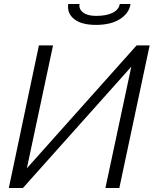

<svg xmlns="http://www.w3.org/2000/svg" viewBox="-20 -936 765 956"><path d="M458 -812Q385.3 -812 349.1 -841.1Q313 -870.1 319.8 -916H376Q371.6 -891.1 393.6 -874Q415.5 -856.9 458 -856.9Q510.7 -856.9 541.3 -872.6Q571.8 -888.2 576.2 -916H629.9Q623 -870.1 577.4 -841.1Q531.7 -812 458 -812ZM23.9 0 173.8 -710H244.1L113.8 -98.1L660.2 -710H725.1L574.2 0H504.9L633.8 -604L94.2 0Z"/></svg>

Font: Rawline
Style: Italic
Weight: 400
Italic angle: -12°
Designer: Matt McInerney, Pablo Impallari, Rodrigo Fuenzalida
Foundry: Matt McInerney, Pablo Impallari, Rodrigo Fuenzalida
Version: Version 4.020;PS 004.020;hotconv 1.0.88;makeotf.lib2.5.64775